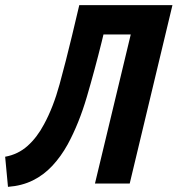

<svg xmlns="http://www.w3.org/2000/svg" viewBox="-53 -713 690 746"><path d="M-22 13 -33 -104Q17 -113 54 -146Q91 -179 118 -230Q154 -296 178.5 -385.5Q203 -475 227 -575L255 -693H617L451 0H316L455 -579H349L342 -550Q315 -441 284.5 -337Q254 -233 210 -152Q184 -105 150.5 -69Q117 -33 74.5 -12Q32 9 -22 13Z"/></svg>

Font: Ubuntu Sans Mono
Style: Italic
Weight: 400
Italic angle: -13.5°
Monospace: yes
Designer: Dalton Maag Ltd
Foundry: Dalton Maag Ltd
Version: Version 1.006